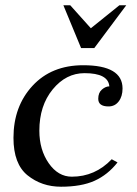

<svg xmlns="http://www.w3.org/2000/svg" viewBox="-20 -697 518 727"><path d="M287 -515 220 -677H246L324 -590L432 -677H458L337 -515ZM352 -323Q352 -346 366 -358Q380 -370 394 -370Q390 -420 300 -420Q230 -420 179.5 -358.5Q129 -297 129 -202Q129 -130 164.5 -79Q200 -28 252 -28Q340 -28 403 -94L425 -82Q388 -35 338 -12.5Q288 10 211 10Q138 10 84.5 -33Q31 -76 31 -175Q31 -294 103 -372Q175 -450 295 -450Q444 -450 444 -362Q444 -332 429.5 -313Q415 -294 391 -294Q352 -294 352 -323Z"/></svg>

Font: Judson
Style: Italic
Weight: 400
Italic angle: -9.5°
Version: Version 20110429